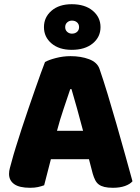

<svg xmlns="http://www.w3.org/2000/svg" viewBox="-20 -883 667 913"><path d="M194 -588Q211 -598 245.5 -607Q280 -616 315 -616Q365 -616 403.5 -601.5Q442 -587 453 -556Q471 -504 492 -435Q513 -366 534 -292.5Q555 -219 575 -147.5Q595 -76 610 -21Q598 -7 574 1.5Q550 10 517 10Q493 10 476.5 6Q460 2 449.5 -6Q439 -14 432.5 -27Q426 -40 421 -57L403 -126H222Q214 -96 206 -64Q198 -32 190 -2Q176 3 160.5 6.5Q145 10 123 10Q72 10 47.5 -7.5Q23 -25 23 -56Q23 -70 27 -84Q31 -98 36 -117Q43 -144 55.5 -184Q68 -224 83 -270.5Q98 -317 115 -366Q132 -415 147 -458.5Q162 -502 174.5 -536Q187 -570 194 -588ZM314 -459Q300 -417 282.5 -365.5Q265 -314 251 -261H375Q361 -315 346.5 -366.5Q332 -418 320 -459ZM189 -754Q189 -801 225 -832Q261 -863 321 -863Q384 -863 421 -832Q458 -801 458 -754Q458 -707 421 -676.5Q384 -646 321 -646Q261 -646 225 -676.5Q189 -707 189 -754ZM290 -754Q290 -740 299.5 -731.5Q309 -723 322 -723Q337 -723 346.5 -731.5Q356 -740 356 -754Q356 -768 346.5 -776.5Q337 -785 322 -785Q309 -785 299.5 -776.5Q290 -768 290 -754Z"/></svg>

Font: Baloo Tammudu
Style: Regular
Weight: 400
Designer: Omkar Shende and Ek Type
Foundry: Ek Type
Version: Version 1.007;PS 1.000;hotconv 1.0.88;makeotf.lib2.5.647800